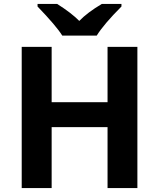

<svg xmlns="http://www.w3.org/2000/svg" viewBox="-20 -951 805 971"><path d="M674.8 0H523.9V-308.1H241.2V0H89.8V-713.9H241.2V-434.1H523.9V-713.9H674.8ZM169.9 -931.2H269Q340.8 -885.7 380.9 -845.2Q421.9 -887.7 495.1 -931.2H594.2V-918Q504.9 -828.6 469.2 -771H294.9Q264.6 -819.8 169.9 -918Z"/></svg>

Font: NotoSans-Bold
Style: Bold
Weight: 700
Designer: Monotype Design team
Foundry: Monotype Imaging Inc.
Version: Version 1.04